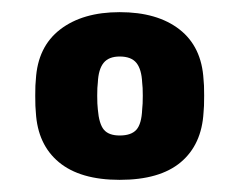

<svg xmlns="http://www.w3.org/2000/svg" viewBox="-20 -725 394 316"><path d="M177 -429Q112 -429 77 -458Q42 -487 39 -540Q38 -548 38 -567.5Q38 -587 39 -594Q42 -648 79 -676.5Q116 -705 177 -705Q239 -705 275.5 -676.5Q312 -648 315 -594Q316 -587 316 -567.5Q316 -548 315 -540Q312 -487 277.5 -458Q243 -429 177 -429ZM177 -502Q196 -502 204.5 -511.5Q213 -521 214 -545Q215 -553 215 -567.5Q215 -582 214 -589Q213 -611 204.5 -621.5Q196 -632 177 -632Q159 -632 150.5 -621.5Q142 -611 141 -589Q140 -582 140 -567.5Q140 -553 141 -545Q143 -521 151 -511.5Q159 -502 177 -502Z"/></svg>

Font: Rubik Light
Style: Bold
Weight: 700
Version: Version 2.104